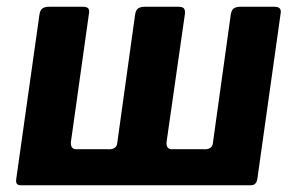

<svg xmlns="http://www.w3.org/2000/svg" viewBox="-20 -550 881 570"><path d="M794 -530Q806 -530 810.5 -525Q815 -520 813 -509L744 -19Q741 0 725 0H41Q26 0 28 -17L97 -506Q99 -520 106 -525Q113 -530 127 -530H225Q238 -530 242 -525Q246 -520 244 -509L191 -132Q189 -122 192.5 -114.5Q196 -107 206 -107H300Q312 -106 319.5 -110.5Q327 -115 328 -125L381 -506Q383 -520 390 -525Q397 -530 411 -530H509Q522 -530 526 -525Q530 -520 529 -509L475 -132Q473 -121 476.5 -114Q480 -107 490 -107H584Q596 -106 603.5 -110.5Q611 -115 612 -125L665 -506Q667 -520 674 -525Q681 -530 695 -530Z"/></svg>

Font: Libre Franklin
Style: Bold Italic
Weight: 700
Italic angle: -8°
Designer: Pablo Impallari, Rodrigo Fuenzalida, Nhung Nguyen
Foundry: Impallari Type
Version: Version 3.000